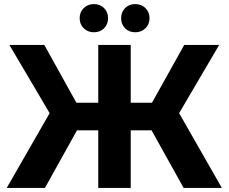

<svg xmlns="http://www.w3.org/2000/svg" viewBox="-20 -920 1119 940"><path d="M722 -282H620V0H461V-282H357L200 0H13L223 -366L26 -700H197L354 -417H461V-700H620V-417H724L882 -700H1053L857 -366L1066 0H879ZM370 -831Q370 -861 390 -880.5Q410 -900 440 -900Q470 -900 489.5 -880.5Q509 -861 509 -831Q509 -801 489.5 -781.5Q470 -762 440 -762Q410 -762 390 -781.5Q370 -801 370 -831ZM573 -831Q573 -861 592.5 -880.5Q612 -900 642 -900Q672 -900 692 -880.5Q712 -861 712 -831Q712 -801 692 -781.5Q672 -762 642 -762Q612 -762 592.5 -781.5Q573 -801 573 -831Z"/></svg>

Font: Montserrat Alternates
Style: Bold
Weight: 700
Designer: Julieta Ulanovsky
Foundry: Julieta Ulanovsky
Version: Version 7.200